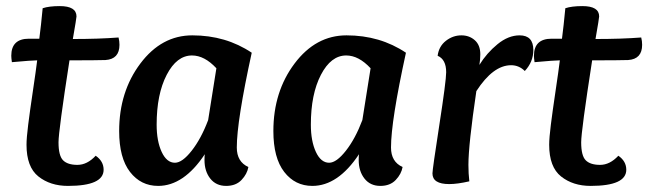

<svg xmlns="http://www.w3.org/2000/svg" viewBox="-20 -600 2127 630"><path d="M75 -473H109Q110 -479 114.5 -519Q119 -559 120 -573Q141 -580 176 -580Q231 -580 231 -546Q231 -541 219 -472Q304 -472 369 -477Q372 -465 372 -453Q372 -406 326 -403Q295 -402 208 -402Q172 -170 172 -133Q172 -89 187 -74Q202 -59 234 -59Q266 -59 294 -89Q320 -71 320 -43Q320 10 203 10Q145 10 106 -21Q67 -52 67 -125Q67 -147 72.5 -191Q78 -235 88 -302Q98 -369 102 -402Q85 -402 19 -396Q17 -410 17 -417Q17 -473 75 -473Z M652 -94Q583 10 499 10Q442 10 406.5 -36Q371 -82 371 -170Q371 -299 440.5 -391.5Q510 -484 611 -484Q721 -484 806 -427Q757 -203 757 -116Q757 -69 795 -52Q791 -29 772.5 -9.5Q754 10 722 10Q689 10 670 -14Q651 -38 651 -75Q651 -88 652 -94ZM663 -206 690 -376Q651 -418 610 -418Q560 -418 527 -354.5Q494 -291 494 -191Q494 -137 510.5 -101.5Q527 -66 554 -66Q578 -66 609 -105.5Q640 -145 663 -206Z M1158 -94Q1089 10 1005 10Q948 10 912.5 -36Q877 -82 877 -170Q877 -299 946.5 -391.5Q1016 -484 1117 -484Q1227 -484 1312 -427Q1263 -203 1263 -116Q1263 -69 1301 -52Q1297 -29 1278.5 -9.5Q1260 10 1228 10Q1195 10 1176 -14Q1157 -38 1157 -75Q1157 -88 1158 -94ZM1169 -206 1196 -376Q1157 -418 1116 -418Q1066 -418 1033 -354.5Q1000 -291 1000 -191Q1000 -137 1016.5 -101.5Q1033 -66 1060 -66Q1084 -66 1115 -105.5Q1146 -145 1169 -206Z M1657 -386Q1598 -386 1543 -301Q1517 -125 1517 -59Q1517 -30 1520 -5Q1481 4 1454 4Q1399 4 1399 -31Q1399 -44 1421.5 -189.5Q1444 -335 1444 -363Q1444 -405 1416 -417Q1420 -448 1443 -466Q1466 -484 1494 -484Q1520 -484 1538 -468Q1556 -452 1556 -422Q1556 -405 1553 -387Q1577 -426 1612.5 -455Q1648 -484 1685 -484Q1730 -484 1730 -436Q1730 -397 1702 -367Q1683 -386 1657 -386Z M1790 -473H1824Q1825 -479 1829.5 -519Q1834 -559 1835 -573Q1856 -580 1891 -580Q1946 -580 1946 -546Q1946 -541 1934 -472Q2019 -472 2084 -477Q2087 -465 2087 -453Q2087 -406 2041 -403Q2010 -402 1923 -402Q1887 -170 1887 -133Q1887 -89 1902 -74Q1917 -59 1949 -59Q1981 -59 2009 -89Q2035 -71 2035 -43Q2035 10 1918 10Q1860 10 1821 -21Q1782 -52 1782 -125Q1782 -147 1787.5 -191Q1793 -235 1803 -302Q1813 -369 1817 -402Q1800 -402 1734 -396Q1732 -410 1732 -417Q1732 -473 1790 -473Z"/></svg>

Font: Overlock
Style: Bold Italic
Weight: 700
Version: Version 1.001